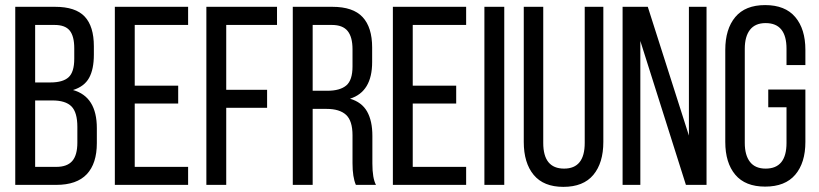

<svg xmlns="http://www.w3.org/2000/svg" viewBox="-20 -727 3221 755"><path d="M40 -700.2H196.8Q276.9 -700.2 313 -661.9Q349.1 -623.5 349.1 -544.9V-512.2Q349.1 -454.6 330.3 -420.7Q311.5 -386.7 267.1 -373Q360.8 -346.7 360.8 -223.1V-164.1Q360.8 -84 321.3 -42Q281.7 0 201.2 0H40ZM118.2 -402.8H178.2Q227.1 -402.8 249.5 -423.1Q272 -443.4 272 -496.1V-537.1Q272 -584.5 254.2 -606.7Q236.3 -628.9 194.8 -628.9H118.2ZM118.2 -70.8H201.2Q244.1 -70.8 264.2 -94Q284.2 -117.2 284.2 -166V-228Q284.2 -285.2 261 -308.6Q237.8 -332 186 -332H118.2Z M509.8 -390.1H680.7V-319.8H509.8V-70.8H719.7V0H431.6V-700.2H719.7V-628.9H509.8Z M869.6 -374H1030.3V-303.2H869.6V0H791.5V-700.2H1069.3V-628.9H869.6Z M1131.3 -700.2H1287.1Q1368.2 -700.2 1405.8 -659.9Q1443.4 -619.6 1443.4 -540V-482.9Q1443.4 -366.2 1356.4 -338.9Q1402.8 -325.2 1423.6 -288.3Q1444.3 -251.5 1444.3 -192.9V-84Q1444.3 -25.9 1458.5 0H1379.4Q1366.2 -30.3 1366.2 -85V-194.8Q1366.2 -252 1340.8 -275.4Q1315.4 -298.8 1264.2 -298.8H1209.5V0H1131.3ZM1209.5 -370.1H1267.1Q1316.9 -370.1 1341.6 -390.9Q1366.2 -411.6 1366.2 -465.8V-533.2Q1366.2 -581.5 1346.9 -605.2Q1327.6 -628.9 1285.2 -628.9H1209.5Z M1603 -390.1H1773.9V-319.8H1603V-70.8H1813V0H1524.9V-700.2H1813V-628.9H1603Z M1884.8 -700.2H1962.9V0H1884.8Z M2116.2 -700.2V-165Q2116.2 -64 2198.2 -64Q2279.3 -64 2279.3 -165V-700.2H2352.5V-168.9Q2352.5 -86.4 2313.2 -39.3Q2273.9 7.8 2195.3 7.8Q2117.7 7.8 2078.6 -39.3Q2039.6 -86.4 2039.6 -168.9V-700.2Z M2498 -565.9V0H2428.2V-700.2H2527.3L2689 -193.8V-700.2H2758.3V0H2677.2Z M2988.8 -707Q3067.4 -707 3107.2 -659.9Q3147 -612.8 3147 -530.8V-471.2H3072.8V-535.2Q3072.8 -636.2 2990.7 -636.2Q2949.7 -636.2 2929.2 -609.9Q2908.7 -583.5 2908.7 -535.2V-165Q2908.7 -116.7 2929.2 -90.3Q2949.7 -64 2990.7 -64Q3072.8 -64 3072.8 -165V-305.2H3001V-375H3147V-168.9Q3147 -86.9 3107.2 -40Q3067.4 6.8 2988.8 6.8Q2910.6 6.8 2871.3 -40Q2832 -86.9 2832 -168.9V-530.8Q2832 -612.8 2871.3 -659.9Q2910.6 -707 2988.8 -707Z"/></svg>

Font: Bebas Neue Regular
Style: Regular
Weight: 400
Designer: Ryoichi Tsunekawa
Foundry: Ryoichi Tsunekawa
Version: Version 001.003